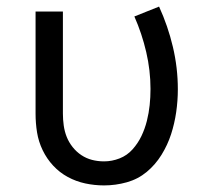

<svg xmlns="http://www.w3.org/2000/svg" viewBox="-20 -555 640 583"><path d="M296 8Q267 8 239 2Q211 -4 186 -17.5Q161 -31 141.5 -52Q122 -73 109.5 -99Q97 -125 92.5 -153Q88 -181 88 -210V-520H171V-210Q171 -192 173.5 -174Q176 -156 182.5 -139.5Q189 -123 200.5 -108.5Q212 -94 227 -84Q242 -74 259.5 -69.5Q277 -65 296 -65Q320 -65 343 -74Q366 -83 382.5 -101.5Q399 -120 409.5 -142Q420 -164 426 -188Q432 -212 434.5 -236Q437 -260 437 -285Q437 -341 424 -397Q411 -453 388 -505L463 -535Q490 -476 505 -412.5Q520 -349 520 -284Q520 -249 515 -214.5Q510 -180 499.5 -147.5Q489 -115 470.5 -85Q452 -55 425.5 -33Q399 -11 365 -1.5Q331 8 296 8Z"/></svg>

Font: Zed Sans Extended
Style: Regular
Weight: 400
Width: 7
Designer: Belleve Invis
Foundry: Belleve Invis
Version: Version 1.0.0; ttfautohint (v1.8.4)